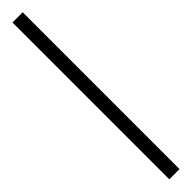

<svg xmlns="http://www.w3.org/2000/svg" viewBox="31 -995 438 438"><g transform="rotate(45 250.0 -776.5)"><path d="M503 -760V-793H-3V-760Z"/></g></svg>

Font: Noto Sans Arabic ExtLt
Style: Regular
Weight: 200
Designer: Monotype Design Team, Nadine Chahine, Nizar Qandah and Khaled Hosny
Foundry: Monotype Imaging Inc.
Version: Version 2.012